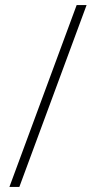

<svg xmlns="http://www.w3.org/2000/svg" viewBox="-20 -734 374 754"><path d="M320 -714H281L17 0H56Z"/></svg>

Font: Noto Sans Thai SemCond ExtLt
Style: Regular
Weight: 200
Width: 4
Designer: Monotype Design Team
Foundry: Monotype Imaging Inc.
Version: Version 2.002